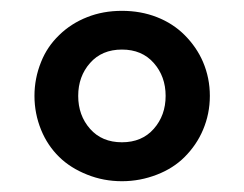

<svg xmlns="http://www.w3.org/2000/svg" viewBox="-20 -733 453 356"><path d="M356.4 -492.2Q344.7 -464.4 322.3 -441.9Q301.3 -420.9 271 -409.2Q239.7 -397 206.1 -397Q171.9 -397 141.6 -409.2Q110.8 -421.4 89.8 -441.9Q67.9 -463.4 56.2 -492.2Q43.9 -522.5 43.9 -555.2Q43.9 -587.9 56.2 -618.2Q67.4 -646.5 89.8 -668Q111.8 -689.5 141.6 -701.2Q170.9 -712.9 206.1 -712.9Q241.2 -712.9 271 -701.2Q300.8 -689.5 322.3 -668Q344.7 -645.5 356.4 -618.2Q369.1 -588.4 369.1 -555.2Q369.1 -522 356.4 -492.2ZM265.1 -494.1Q287.1 -519 287.1 -555.2Q287.1 -591.3 265.1 -616.2Q243.2 -641.1 206.1 -641.1Q168.9 -641.1 147 -616.2Q125 -591.3 125 -555.2Q125 -519 147 -494.1Q168.9 -469.2 206.1 -469.2Q243.2 -469.2 265.1 -494.1Z"/></svg>

Font: Post Grotesk Medium
Style: Medium
Weight: 500
Version: Version 1.0